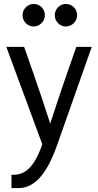

<svg xmlns="http://www.w3.org/2000/svg" viewBox="-20 -734 496 971"><path d="M207 -657C207 -689 182 -714 150 -714C119 -714 94 -688 94 -657C94 -626 119 -600 150 -600C181 -600 207 -626 207 -657ZM370 -657C370 -689 345 -714 313 -714C282 -714 257 -688 257 -657C257 -626 282 -600 313 -600C344 -600 370 -626 370 -657ZM102 -497H12L194 -4C170 62 133 150 49 150H38V217H76C181 217 238 86 268 2L444 -497H366C337 -414 308 -332 279 -246C264 -201 249 -155 234 -109C219 -154 204 -201 189 -246C160 -332 131 -414 102 -497Z"/></svg>

Font: Rosario
Style: Regular
Weight: 400
Designer: Hector Gatti
Foundry: Omnibus Type
Version: Version 1.100